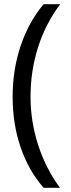

<svg xmlns="http://www.w3.org/2000/svg" viewBox="-20 -734 336 912"><path d="M187 158H265Q197 66 161 -46Q125 -158 125 -275Q125 -396 160.5 -508.5Q196 -621 266 -714H187Q116 -629 78 -516Q40 -403 40 -274Q40 -146 77.5 -35.5Q115 75 187 158Z"/></svg>

Font: OpenSansMMV
Style: Regular
Weight: 400
Designer: Steve Matteson
Foundry: Ascender Corporation
Version: Version 4.000